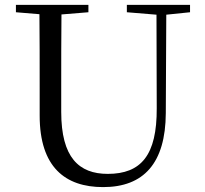

<svg xmlns="http://www.w3.org/2000/svg" viewBox="-20 -748 837 784"><path d="M498 -698 619 -688 620 -306C621 -114 556 -38 420 -38C302 -38 230 -105 230 -291V-391C230 -493 230 -591 231 -689L341 -698V-728H45V-698L141 -690C142 -591 142 -491 142 -391V-276C142 -66 246 16 401 16C567 16 656 -82 657 -286L659 -688L756 -698V-728H498Z"/></svg>

Font: NameLogos Serif 2
Style: Regular
Weight: 500
Version: Version 0.1